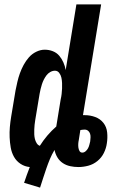

<svg xmlns="http://www.w3.org/2000/svg" viewBox="-20 -755 540 877"><path d="M163 102 90 80Q96 62 102.5 44Q109 26 116 8Q93 6 74 -6.5Q55 -19 44 -38.5Q33 -58 29 -81Q25 -104 24 -127.5Q23 -151 25 -174.5Q27 -198 31 -222L51 -342Q55 -362 59.5 -381.5Q64 -401 71 -420.5Q78 -440 88 -458.5Q98 -477 112 -493Q126 -509 145.5 -518.5Q165 -528 184 -528Q204 -528 221.5 -521Q239 -514 250.5 -500.5Q262 -487 269.5 -470Q277 -453 280 -435L329 -735H442L359 -229H367Q392 -229 415 -220.5Q438 -212 452.5 -193.5Q467 -175 469.5 -150Q472 -125 468 -100Q465 -78 454.5 -56.5Q444 -35 425 -19.5Q406 -4 383 2Q360 8 338 8Q319 8 300.5 4Q282 0 267 -10Q252 -20 242.5 -35.5Q233 -51 229 -70Q217 -50 208 -28.5Q199 -7 191.5 15Q184 37 177 58.5Q170 80 163 102ZM162 -89Q177 -113 196 -135.5Q215 -158 237 -177L257 -300Q260 -313 261.5 -325.5Q263 -338 263.5 -350.5Q264 -363 263.5 -375.5Q263 -388 260.5 -400Q258 -412 250.5 -422Q243 -432 231 -432Q220 -432 209.5 -426Q199 -420 192 -410.5Q185 -401 180 -391Q175 -381 171.5 -370Q168 -359 165.5 -348.5Q163 -338 161 -327L141 -207Q139 -196 138 -185Q137 -174 136.5 -163Q136 -152 136.5 -141Q137 -130 139.5 -120Q142 -110 147.5 -101Q153 -92 162 -89ZM356 -58Q364 -58 371 -64Q378 -70 382 -77.5Q386 -85 388 -93Q390 -101 392 -109Q393 -118 393.5 -127Q394 -136 391.5 -144Q389 -152 382.5 -157.5Q376 -163 367 -163Q362 -163 357.5 -162.5Q353 -162 347 -161L340 -116Q338 -107 337.5 -98.5Q337 -90 338 -81.5Q339 -73 343 -65.5Q347 -58 356 -58Z"/></svg>

Font: Iosevka Custom
Style: Bold Italic
Weight: 700
Italic angle: -9°
Designer: Belleve Invis
Foundry: Belleve Invis
Version: Version 30.3.1; ttfautohint (v1.8.3)